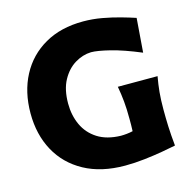

<svg xmlns="http://www.w3.org/2000/svg" viewBox="-119 -944 1063 1076"><g transform="rotate(-15 412.0 -406.0)"><path d="M565.9 -160.6Q566.9 -180.2 566.9 -197.8Q566.9 -215.3 566.9 -232.9Q566.9 -289.6 562.7 -333.3Q558.6 -377 550.3 -422.4H780.8Q772.5 -377 768.3 -333.3Q764.2 -289.6 764.2 -232.9Q764.2 -184.1 766.1 -134.8Q768.1 -85.4 774.4 -21.5Q744.1 -15.1 695.1 -6.6Q646 2 588.9 8.5Q531.7 15.1 477.1 15.1Q338.4 15.1 240.2 -38.6Q142.1 -92.3 90.6 -187Q39.1 -281.7 39.1 -404.3Q39.1 -528.8 89.4 -624Q139.6 -719.2 233.2 -772.9Q326.7 -826.7 456.5 -826.7Q511.7 -826.7 565.7 -816.9Q619.6 -807.1 667.5 -793.7Q715.3 -780.3 752 -768.1L736.8 -570.3Q636.7 -612.3 564 -630.4Q491.2 -648.4 455.1 -648.4Q406.2 -647 360.8 -619.4Q315.4 -591.8 286.1 -538.1Q256.8 -484.4 256.8 -403.3Q256.8 -335 282.7 -278.8Q308.6 -222.7 361.8 -188.7Q415 -154.8 496.1 -152.8Q513.2 -152.8 531.2 -154.8Q549.3 -156.7 565.9 -160.6Z"/></g></svg>

Font: Pinar-DS2-FD ExtraBold
Style: Regular
Weight: 800
Designer: Amin Abedi
Version: Version 3.000